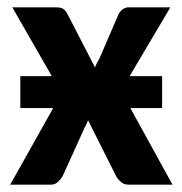

<svg xmlns="http://www.w3.org/2000/svg" viewBox="-20 -505 499 525"><path d="M35.6 -296.9H121.6L13.7 -484.9H132.8Q146 -484.9 152.1 -481.2Q158.2 -477.5 163.1 -469.2L239.7 -320.8Q242.2 -327.1 245.1 -333Q248 -338.9 252 -345.2L304.7 -467.3Q315.4 -484.9 332 -484.9H445.8L334.5 -296.9H423.3V-209.5H336.4L451.7 0H332.5Q319.3 0 311 -7.1Q302.7 -14.2 297.9 -22.5L220.7 -176.3Q218.8 -170.9 216.6 -166Q214.4 -161.1 211.9 -157.2L150.9 -22.5Q145.5 -14.2 137.9 -7.1Q130.4 0 118.2 0H7.8L125.5 -209.5H35.6Z"/></svg>

Font: Carlito
Style: Bold
Weight: 700
Designer: Lukasz Dziedzic
Foundry: tyPoland Lukasz Dziedzic
Version: Version 1.104